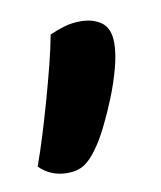

<svg xmlns="http://www.w3.org/2000/svg" viewBox="-51 -161 266 317"><g transform="rotate(-10 82.0 -2.5)"><path d="M90 88Q79 104 67.5 111.5Q56 119 39 119Q11 119 -8 100Q0 78 8.5 50.5Q17 23 25 -5.5Q33 -34 40 -61.5Q47 -89 51 -111Q62 -116 75 -120Q88 -124 103 -124Q124 -124 138 -114Q152 -104 152 -79Q152 -61 145.5 -37Q139 -13 129.5 10.5Q120 34 109.5 55Q99 76 90 88Z"/></g></svg>

Font: Baloo 2 Medium
Style: Regular
Weight: 500
Designer: Sarang Kulkarni and Ek Type
Foundry: Ek Type
Version: Version 1.640;hotconv 1.0.111;makeotfexe 2.5.65597; ttfautoh